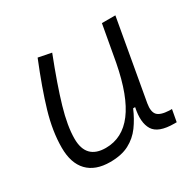

<svg xmlns="http://www.w3.org/2000/svg" viewBox="-123 -665 831 814"><g transform="rotate(-30 293.0 -258.0)"><path d="M198.2 10.3Q126 10.3 87.9 -29.5Q49.8 -69.3 49.8 -145Q49.8 -224.6 76.4 -315.2Q103 -405.8 152.3 -527.3L216.3 -514.6Q166 -385.3 140.9 -298.8Q115.7 -212.4 115.7 -150.9Q115.7 -50.8 211.9 -50.8Q293.5 -50.8 347.4 -122.1Q401.4 -193.4 429.7 -341.3L461.4 -517.6H527.3L458 -126.5Q451.7 -88.4 466.1 -72Q480.5 -55.7 523.4 -53.7H536.6L525.9 4.9H514.6Q436.5 4.9 413.6 -32.5Q390.6 -69.8 405.3 -138.7H395.5Q377.4 -96.2 352.8 -62.5Q328.1 -28.8 291 -9.3Q253.9 10.3 198.2 10.3Z"/></g></svg>

Font: Cascadia Mono Light
Style: Italic
Weight: 300
Italic angle: -10°
Monospace: yes
Designer: Aaron Bell
Foundry: Saja Typeworks
Version: Version 2404.023; ttfautohint (v1.8.4)